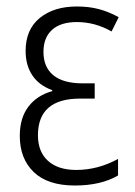

<svg xmlns="http://www.w3.org/2000/svg" viewBox="-20 -562 416 592"><path d="M272 -258H227Q97 -258 97 -145Q97 -94 128 -66Q159 -38 215 -38Q282 -38 344 -72V-21Q291 10 211 10Q127 10 84 -31.5Q41 -73 41 -143Q41 -198 67.5 -233Q94 -268 141 -281V-284Q100 -299 79.5 -330Q59 -361 59 -405Q59 -471 102.5 -506.5Q146 -542 217 -542Q254 -542 284.5 -534Q315 -526 346 -509L324 -465Q273 -494 217 -494Q167 -494 140.5 -470Q114 -446 114 -402Q114 -355 144.5 -330Q175 -305 235 -305H272Z"/></svg>

Font: Noto Sans Display Light Narrow
Style: Regular
Weight: 300
Width: 4
Designer: Monotype Design team
Foundry: Monotype Imaging Inc.
Version: Version 1.000